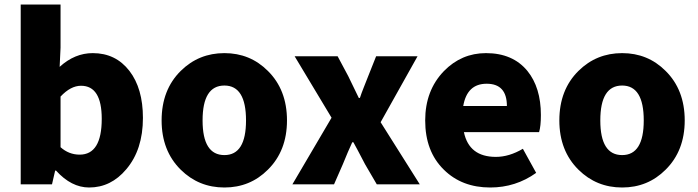

<svg xmlns="http://www.w3.org/2000/svg" viewBox="-20 -819 3102 853"><path d="M229 -61H225L211 0H72V-799H249V-607L245 -522Q312 -583 392 -583Q494 -583 555 -504Q615 -426 615 -295Q615 -154 541 -67Q473 14 376 14Q297 14 229 -61ZM432 -291Q432 -438 340 -438Q294 -438 249 -390V-165Q286 -132 334 -132Q432 -132 432 -291Z M783 -65Q698 -149 698 -284Q698 -420 783 -504Q863 -583 977 -583Q1091 -583 1170 -504Q1255 -420 1255 -284Q1255 -149 1170 -65Q1091 14 977 14Q863 14 783 -65ZM1073 -284Q1073 -439 977 -439Q880 -439 880 -284Q880 -130 977 -130Q1073 -130 1073 -284Z M1453 -296 1289 -569H1480L1527 -481L1574 -384H1579Q1585 -403 1597 -433Q1613 -472 1616 -481L1651 -569H1835L1671 -276L1845 0H1654L1602 -89Q1563 -164 1550 -187H1545Q1526 -146 1503 -89L1464 0H1279Z M1952 -65Q1869 -146 1869 -284Q1869 -417 1952 -503Q2030 -583 2139 -583Q2258 -583 2323 -504Q2383 -430 2383 -308Q2383 -258 2375 -232H2041Q2064 -122 2183 -122Q2242 -122 2303 -158L2362 -51Q2271 14 2158 14Q2032 14 1952 -65ZM2232 -348Q2232 -447 2142 -447Q2055 -447 2038 -348Z M2550 -65Q2465 -149 2465 -284Q2465 -420 2550 -504Q2630 -583 2744 -583Q2858 -583 2937 -504Q3022 -420 3022 -284Q3022 -149 2937 -65Q2858 14 2744 14Q2630 14 2550 -65ZM2840 -284Q2840 -439 2744 -439Q2647 -439 2647 -284Q2647 -130 2744 -130Q2840 -130 2840 -284Z"/></svg>

Font: Source Han Sans CN Heavy
Style: Bold
Weight: 900
Designer: Ryoko NISHIZUKA (kana & ideographs); Paul D. Hunt (Latin, Greek & Cyrillic); Wenlong ZHANG (bopomofo); Sandoll Communica
Foundry: Adobe Systems Incorporated
Version: Version 1.000;PS 1;hotconv 1.0.78;makeotf.lib2.5.61930